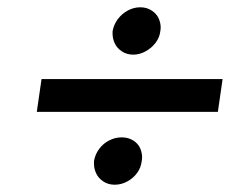

<svg xmlns="http://www.w3.org/2000/svg" viewBox="-20 -522 637 527"><path d="M346 -372Q328 -372 314.5 -381Q301 -390 295 -403Q289 -416 289 -429Q289 -432 289 -436Q292 -454 303 -469Q314 -484 330.5 -493Q347 -502 365 -502Q383 -502 396.5 -493Q410 -484 415.5 -471.5Q421 -459 421 -447Q421 -442 420 -436Q418 -419 407 -404.5Q396 -390 379.5 -381Q363 -372 346 -372ZM81 -215 94 -305H591L578 -215ZM295 -15Q277 -15 263.5 -24Q250 -33 244 -46Q238 -59 238 -72Q238 -76 238 -80Q241 -98 252 -113Q263 -128 279.5 -136.5Q296 -145 314 -145Q332 -145 345.5 -136.5Q359 -128 364.5 -115.5Q370 -103 370 -91Q370 -86 369 -80Q367 -62 356.5 -47.5Q346 -33 329.5 -24Q313 -15 295 -15Z"/></svg>

Font: Lexend
Style: Italic
Weight: 400
Italic angle: -8.13011°
Designer: Bonnie Shaver-Troup, Thomas Jockin
Foundry: Lexend
Version: Version 1.007